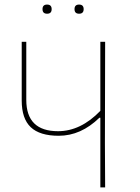

<svg xmlns="http://www.w3.org/2000/svg" viewBox="-20 -820 611 840"><path d="M166 -780Q166 -800 186 -800Q206 -800 206 -780Q206 -760 186 -760Q166 -760 166 -780ZM306 -780Q306 -800 326 -800Q346 -800 346 -780Q346 -760 326 -760Q306 -760 306 -780ZM440 -637 439 -195 440 0H419V-305H415Q334 -226 237 -226Q154 -226 114.5 -263.5Q75 -301 75 -380V-637H95V-383Q95 -246 234 -246Q333 -246 419 -335V-637Z"/></svg>

Font: Alegreya Sans Thin
Style: Regular
Weight: 100
Designer: Juan Pablo del Peral
Foundry: Huerta Tipografica
Version: Version 2.007